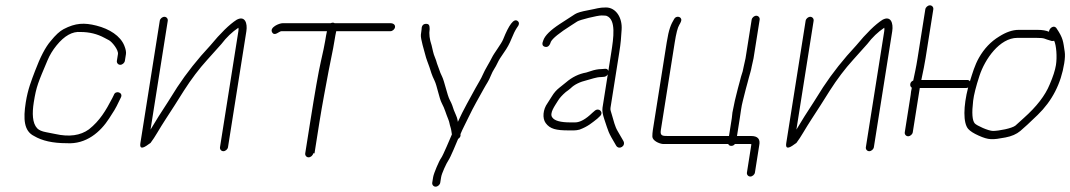

<svg xmlns="http://www.w3.org/2000/svg" viewBox="-20 -552 4014 720"><path d="M448.3 -324 452.3 -349C453.5 -357 451.5 -367.7 446.1 -381C431.5 -417.3 390.7 -443.6 341.4 -456C296.4 -467.3 263.4 -466.3 218.4 -442.7C204 -435.2 187.9 -420.3 170 -398C150.6 -375.7 131 -338.2 111.2 -285.5C98.1 -250.6 84.4 -217.5 76.6 -168C66.7 -105.5 69.7 -60.6 107.7 -42C137.8 -24 178.4 -15 229.4 -15C303.7 -10 357.1 -57.6 389.7 -108.5C405.7 -133.5 412.5 -142.3 427.7 -175L433.6 -187C442.6 -205.3 413.1 -214.7 407 -196L401.1 -184C376.6 -137 354.2 -99.2 313.6 -67C281.4 -43.6 239.3 -37.8 187.3 -49.5C179.9 -51.2 168.4 -53.4 152.7 -56.3C137.1 -59.2 126 -64 119.5 -70.8C101.1 -90.2 100.2 -127.3 106.6 -168C116.3 -228.9 123.4 -243.2 158.3 -326C166.4 -345.4 177.6 -363.9 191.9 -381.5C221.5 -418 251.7 -434.8 282.4 -432C315.1 -432 344.9 -424.7 371.9 -410C376.8 -407.3 382.5 -404.3 388.9 -401C399.3 -395.6 424.9 -365.4 422.3 -349L418.3 -324C417.1 -316.1 423 -309 430.9 -309C438.9 -309 447.1 -316.1 448.3 -324Z M579.1 -474 506.4 -15C503.1 5.7 513.4 7 537.2 -11C539.9 -13 542.3 -14.7 544.5 -16C553 -27.3 561.6 -40.3 570.2 -55C590 -88.6 612.6 -122.3 634.9 -157L669.6 -212C697.4 -255.4 726.5 -294 757.1 -327.6C787.6 -361.2 805.3 -381 810.3 -387C829.1 -411.8 850.4 -432.2 874 -448C874.8 -444.7 874.7 -440.3 873.9 -435L805 0C803.7 7.9 809.7 15 817.6 15C825.5 15 833.7 7.9 835 0L903.9 -435C908.6 -464.8 898.7 -494.5 867.7 -478C840.3 -460.4 807.2 -428.1 768.3 -381C721.2 -330.6 679.9 -278.6 644.6 -225L609.9 -170C584.5 -131.3 562.6 -96.7 544.5 -66L609.1 -474C610.3 -481.9 604.4 -489 596.5 -489C588.5 -489 580.3 -481.9 579.1 -474Z M1159.4 23 1177.7 -93C1188.6 -161.3 1201.3 -226.6 1212.5 -287C1220.5 -330.4 1227.9 -359 1234.1 -398.5C1236.6 -414.2 1238.9 -426.3 1240.9 -435H1443.9C1451.8 -435 1460 -442.1 1461.3 -450C1462.5 -457.9 1456.6 -465 1443.9 -465H1234.9C1233.1 -466.3 1230.9 -467 1228.2 -467C1225.5 -467 1222.8 -466.3 1219.9 -465H1039.9C1026.9 -465 990.7 -449.5 1000.1 -431.5C1009.3 -413.9 1026.7 -435 1035.1 -435H1206.1C1204 -425.7 1201.7 -413.5 1199.4 -398.5C1197 -383.5 1191.5 -357.2 1182.9 -319.8C1174.3 -282.2 1161 -206.7 1143 -93L1124.6 23C1123.4 30.9 1129.3 38 1137.2 38C1145.2 38 1153.4 30.9 1154.6 23Z M1630.9 133 1634.3 112C1636.4 98.3 1654.3 59.6 1661.3 49.7C1670 37.2 1691.4 -15.9 1697.9 -31C1705.3 -35.7 1708.3 -41.7 1706.8 -49C1715.6 -70.5 1721.1 -79 1737.4 -113.1C1756.3 -152.8 1775.4 -184.9 1793.3 -217.6C1805.4 -239.8 1812.1 -246.7 1821 -269.3C1828.7 -289.1 1837.6 -297.7 1846 -316.6C1850.1 -325.7 1858 -338.5 1869.8 -355.1C1881.7 -371.7 1891 -388.7 1897.9 -406.3C1904.9 -423.8 1911.5 -437.4 1917.8 -447C1927.9 -459.3 1928.7 -468.3 1920.1 -474C1906.6 -482.9 1888.9 -459.8 1866.9 -404.7C1860.1 -387.6 1832.7 -352.8 1824.7 -336.1C1816.9 -319.6 1797.7 -289.5 1790.9 -272.8C1784.9 -257.8 1770.3 -234.9 1763.1 -221.5C1745.6 -189.2 1716.1 -137.9 1697 -95C1696.6 -96.3 1696.2 -98.8 1695.7 -102.5C1694.6 -112.2 1685.3 -129.4 1682 -139L1675.9 -157C1674 -162.3 1670.8 -169.4 1666.2 -178.1C1657.5 -194.5 1646.4 -247.5 1638 -264.5C1632.9 -274.8 1629.3 -283.7 1627.1 -291L1618.7 -314C1616.7 -322 1614 -329.7 1610.9 -337C1604.5 -351.7 1602.7 -365.6 1598.5 -382C1590.8 -404.7 1588.3 -425 1591.2 -443C1591.1 -455.5 1589.8 -463.6 1575.9 -462.5C1565.7 -461.6 1560.6 -454.1 1560.7 -440C1560.1 -436 1559.3 -429.9 1558.3 -421.8C1556.5 -406.8 1571.9 -358.7 1574.5 -347.5C1578.2 -331.6 1585.3 -315.2 1590.5 -300L1597.9 -277C1600.6 -269 1604.5 -259.8 1609.6 -249.4C1618.9 -230.4 1626.9 -183.5 1636.7 -165C1648.3 -143.4 1651.7 -126.8 1661.1 -104.5C1666 -92.7 1665.5 -86.4 1669.4 -75C1672.3 -66.5 1673 -57 1674.6 -48C1668.9 -35.2 1641.5 31.3 1634 41.1C1627.2 49.8 1606.6 97.5 1604.3 112L1600.9 133C1599.7 140.9 1605.6 148 1613.6 148C1621.5 148 1629.7 140.9 1630.9 133Z M2023.6 -376.5C2033.7 -373.9 2041.1 -380 2045.6 -395C2052 -408.1 2077.8 -428.9 2123 -457.5C2133 -463.8 2140.2 -468.5 2144.7 -471.5C2153.9 -477.7 2220 -494 2235.7 -494C2246.7 -494 2253.5 -493.3 2255.9 -492C2290.3 -477.3 2281.3 -412.1 2271.9 -353L2261.3 -286C2259.6 -292 2255.3 -294.7 2248.6 -294L2236.4 -293C2223.3 -293 2209.2 -290.3 2194.1 -285L2178.3 -280C2150.7 -275.1 2125.4 -262.8 2102.5 -243C2097.1 -238.3 2088.8 -231.7 2077.7 -223.1C2066.6 -214.4 2057.3 -203.8 2049.7 -191.1C2042 -178.4 2036.5 -169.7 2033.1 -165C2016 -141.6 2013.1 -108.7 2026.3 -90.5C2042.7 -68.1 2065.6 -63 2113 -63H2132.5C2138.8 -63 2145.8 -64 2153.5 -66C2185 -77.9 2199 -90.6 2219.9 -107L2229.4 -116C2245.2 -129.7 2227 -150 2210.7 -137L2201.4 -129C2176.6 -105 2155.1 -93 2136.7 -93H2118.7C2082.6 -93 2060.2 -99 2051.6 -111C2038.5 -126.5 2061.3 -155.9 2072.3 -174.2C2078.3 -184.3 2088.1 -195.2 2101.8 -207C2108.5 -211.7 2114.6 -216.3 2120 -221C2133.6 -234.7 2154.2 -244.9 2181.8 -251.5C2196.1 -254.9 2215.9 -263 2233.7 -263L2245.8 -264C2251.3 -264.7 2255.7 -267.7 2259.2 -273L2239.4 -148C2237.8 -137.3 2240 -123 2246.1 -105C2263.4 -54.4 2258.3 -60.4 2290.5 -6C2301 11.9 2328.8 -4.6 2317.3 -24C2307.1 -41.2 2305 -45.7 2296 -60.8C2285.8 -77.9 2281 -99.9 2275 -120L2270.1 -136.5C2269 -140.2 2268.8 -144 2269.4 -148L2301.9 -353C2308.7 -395.6 2308.7 -406.5 2311.1 -440.8C2314.3 -486.1 2289.3 -524 2252.5 -524C2225.4 -524 2220.7 -520 2184.1 -513.3C2160.6 -509 2144.6 -504.3 2136.3 -499C2118 -487.3 2098.3 -474.2 2079.2 -462C2044 -438.9 2023.5 -418.6 2017.5 -401C2011.4 -387.3 2013.5 -379.1 2023.6 -376.5Z M2458.1 -64 2510.1 -392C2515.6 -426.9 2521.3 -449.1 2527.2 -458.5C2533 -468 2535.6 -474.8 2534.9 -479C2532.7 -491.1 2515 -493.2 2508.2 -481C2495.9 -460.6 2488.1 -442.8 2480.2 -393L2428.1 -64C2426.9 -56 2426.3 -48 2426.3 -40C2426.5 -25 2450.7 -13.4 2465.9 -12H2710.9C2712.8 -7.3 2716.6 -5 2722.3 -5C2728 -5 2732.5 -7.3 2735.9 -12H2791.9C2794.6 -12 2796.5 -11.7 2797.7 -11L2781 95C2779.7 102.9 2785.7 110 2793.6 110C2801.5 110 2809.7 102.9 2811 95L2827.1 -7C2831.9 -30.3 2821.8 -42 2796.7 -42H2743.7L2754.3 -109C2756.9 -125.6 2760.5 -155.3 2765.2 -172L2770.7 -194C2774.4 -210.1 2779.5 -227.8 2783.3 -242L2788.3 -261C2791.6 -273.7 2796.7 -288.3 2798.8 -302L2805.7 -333L2828.7 -478C2830 -485.9 2824 -493 2816.1 -493C2808.2 -493 2800 -485.9 2798.7 -478L2775.7 -333L2768.8 -302C2767 -290.7 2763.8 -278.3 2759 -265L2754 -246C2750 -231.2 2744.9 -213 2741 -196L2735.6 -174L2726.6 -130C2726.1 -122.7 2725.3 -115.7 2724.3 -109L2713.7 -42H2489.7C2465.7 -42 2454.5 -41 2458.1 -64Z M3001.1 -474 2928.4 -15C2925.1 5.7 2935.4 7 2959.2 -11C2961.9 -13 2964.3 -14.7 2966.5 -16C2975 -27.3 2983.6 -40.3 2992.2 -55C3012 -88.6 3034.6 -122.3 3056.9 -157L3091.6 -212C3119.4 -255.4 3148.5 -294 3179.1 -327.6C3209.6 -361.2 3227.3 -381 3232.3 -387C3251.1 -411.8 3272.4 -432.2 3296 -448C3296.8 -444.7 3296.7 -440.3 3295.9 -435L3227 0C3225.7 7.9 3231.7 15 3239.6 15C3247.5 15 3255.7 7.9 3257 0L3325.9 -435C3330.6 -464.8 3320.7 -494.5 3289.7 -478C3262.3 -460.4 3229.2 -428.1 3190.3 -381C3143.2 -330.6 3101.9 -278.6 3066.6 -225L3031.9 -170C3006.5 -131.3 2984.6 -96.7 2966.5 -66L3031.1 -474C3032.3 -481.9 3026.4 -489 3018.5 -489C3010.5 -489 3002.3 -481.9 3001.1 -474Z M3449.9 -517 3420.9 -334C3418 -316 3415.3 -300.7 3412.6 -288C3408.6 -269 3408.6 -269 3404.6 -250C3398.2 -247.3 3394.5 -243 3393.5 -237C3392.6 -231 3394.5 -226.3 3399.3 -223C3397.2 -213.7 3395.7 -204.7 3395 -196L3372.9 -56C3371.6 -48.1 3377.6 -41 3385.5 -41C3393.4 -41 3401.6 -48.1 3402.9 -56L3429.2 -222H3603.2C3605.8 -222 3608.3 -222.7 3610.5 -224C3592.3 -153.6 3591.4 -90.6 3610.8 -68.5C3618.2 -60.2 3631.2 -51.8 3649.9 -43.5C3687.8 -26.6 3701 -27.2 3750.3 -36.5C3773.3 -40.8 3791.9 -48.9 3806 -60.7C3820.1 -72.5 3841.9 -92.6 3871.2 -121C3925.5 -173.6 3958.7 -238.2 3970.9 -314.9C3973.7 -332.8 3974.3 -347.1 3972.7 -357.9C3966.8 -396.8 3967.1 -408.5 3942.5 -445C3933.3 -460.5 3914.4 -447 3913.6 -433C3902.7 -437.7 3888.4 -440 3870.7 -440H3799.7C3777.3 -440 3753 -431.7 3726.7 -415C3695.8 -396.3 3670.6 -369.8 3651.1 -335.5C3635.1 -307.2 3627.1 -278.5 3617.1 -247C3615 -250.3 3611.9 -252 3607.9 -252H3434.9C3442.3 -286 3447.6 -313.3 3450.9 -334L3479.9 -517C3481.1 -524.9 3475.2 -532 3467.3 -532C3459.3 -532 3451.1 -524.9 3449.9 -517ZM3925 -398C3927 -398 3929.8 -398.3 3933.2 -399C3941.2 -381.9 3944.7 -338.8 3939.8 -308C3936.7 -288.7 3928.9 -264.3 3916.2 -235C3899.4 -193.8 3867.1 -152 3819.3 -109.5C3808.5 -99.8 3798 -90.3 3787.8 -81C3774.6 -70.5 3725.4 -61 3703.7 -61C3686.5 -61 3642.9 -81 3635.6 -89C3625.9 -99.7 3623.8 -128 3629.3 -174.1C3632 -196.4 3639.8 -227.5 3652.9 -267.5C3673.3 -330.3 3728.8 -410 3794.9 -410H3865.9C3902 -410 3892.7 -406.4 3925 -398Z"/></svg>

Font: MewTooHand
Style: Ita
Weight: 400
Designer: Mew Too, Robert Jablonski
Version: Version 0.77